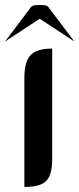

<svg xmlns="http://www.w3.org/2000/svg" viewBox="-31 -739 314 759"><path d="M175.3 -113.3Q175.3 -81.5 170.2 -59.8Q165 -38.1 152.6 -24.9Q140.1 -11.7 118.9 -5.9Q97.7 0 65.4 0V-430.2Q65.4 -462.9 71.3 -485.1Q77.1 -507.3 90.1 -521Q103 -534.7 124 -540.8Q145 -546.9 175.3 -546.9ZM263.2 -574.7 126 -665 -11.2 -574.7 86.9 -704.6Q93.8 -715.8 102.3 -717.5Q110.8 -719.2 125.5 -719.2H126.5Q141.1 -719.2 149.7 -717.5Q158.2 -715.8 165 -704.6Z"/></svg>

Font: Unique
Style: Regular
Weight: 400
Designer: Anna Pocius (aka Artmaker)
Foundry: Anna Pocius
Version: Version 1.000 2013 initial release